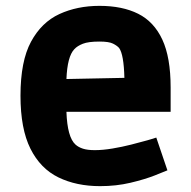

<svg xmlns="http://www.w3.org/2000/svg" viewBox="-20 -622 651 656"><path d="M322 14Q241 14 179.5 -16Q118 -46 84 -114Q50 -182 50 -295Q50 -413 86 -479.5Q122 -546 183 -574Q244 -602 320 -602Q398 -602 452 -575Q506 -548 534.5 -487Q563 -426 563 -323V-240H207Q210 -153 238 -128Q248 -119 263.5 -114Q279 -109 304 -109Q331 -109 364 -114.5Q397 -120 428.5 -128Q460 -136 483 -142.5Q506 -149 514 -152L552 -40Q543 -36 508.5 -22.5Q474 -9 425.5 2.5Q377 14 322 14ZM234 -454Q210 -429 207 -352L405 -356Q403 -436 387 -458Q380 -466 366 -473Q352 -480 320 -480Q282 -480 263 -472.5Q244 -465 234 -454Z"/></svg>

Font: Ruda SemiBold
Style: Bold
Weight: 900
Designer: Mariela Monsalve and Angelina Sanchez
Foundry: Mariela Monsalve and Angelina Sanchez
Version: Version 2.000